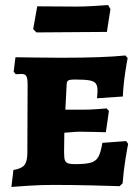

<svg xmlns="http://www.w3.org/2000/svg" viewBox="-20 -730 554 758"><path d="M33 -59Q65 -64 76.5 -78.5Q88 -93 88 -127L89 -396Q89 -421 84 -429.5Q79 -438 65 -438L42 -437L34 -447L41 -504Q59 -504 110.5 -503Q162 -502 220 -502Q389 -502 475 -511L484 -501Q481 -488 474 -441.5Q467 -395 465 -349L363 -342Q363 -345 364 -354Q365 -363 365 -372Q365 -391 358.5 -400Q352 -409 334 -412.5Q316 -416 277 -416Q255 -416 249 -412Q243 -408 243 -394L238 -297H309Q334 -297 362 -299Q390 -301 401 -302L410 -292L398 -208Q388 -208 358.5 -209Q329 -210 297 -210Q279 -210 260 -208Q241 -206 234 -206Q233 -172 233 -129Q233 -107 236 -98Q239 -89 248 -85.5Q257 -82 277 -82Q319 -82 339 -88Q359 -94 368.5 -111Q378 -128 384 -166L478 -173L486 -162Q483 -149 475.5 -103Q468 -57 464 -6L452 5Q428 4 346 2Q264 0 190 0Q139 0 89 3.5Q39 7 25 8ZM111 -615 127 -705 281 -704Q312 -704 353 -706.5Q394 -709 407 -710L416 -694L402 -604L261 -603L124 -602Z"/></svg>

Font: Alegreya SC ExtraBold
Style: Regular
Weight: 800
Designer: Juan Pablo del Peral
Foundry: Huerta Tipografica
Version: Version 2.007; ttfautohint (v1.6)